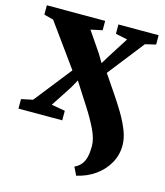

<svg xmlns="http://www.w3.org/2000/svg" viewBox="-116 -626 827 964"><g transform="rotate(15 297.0 -144.0)"><path d="M371 250.5 350.5 208.5Q372.5 198.5 385.5 181.8Q398.5 165 403.8 141.2Q409 117.5 409 87Q409 49.5 386 1.5Q363 -46.5 327.5 -101.2Q292 -156 255.5 -213.5L231.5 -170.5L160.5 -62L231.5 -49.5V0H4V-49.5L63.5 -62L216 -255.5L56.5 -476.5L7.5 -489.5V-538H310.5V-489.5L250.5 -476.5L321.5 -372.5L348 -328.5L374.5 -372L441 -476.5L379.5 -489.5V-538H588.5V-489.5L533.5 -476.5L386 -288Q414.5 -245.5 444.2 -202.2Q474 -159 499.5 -116.2Q525 -73.5 540.8 -33.2Q556.5 7 556.5 43.5Q556.5 93.5 532.8 136Q509 178.5 467.5 208.2Q426 238 371 250.5Z"/></g></svg>

Font: Merriweather 60pt Black
Style: Regular
Weight: 900
Version: Version 2.100